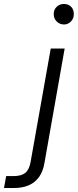

<svg xmlns="http://www.w3.org/2000/svg" viewBox="-140 -740 391 965"><path d="M-120 205 -109 145H-72Q-33 145 -13 129Q7 113 14 73L115 -496H185L84 76Q77 120 57 148.5Q37 177 5 191Q-27 205 -71 205ZM182 -617Q160 -617 145 -632Q130 -647 130 -669Q130 -692 145 -706Q160 -720 181 -720Q203 -720 217 -706.5Q231 -693 231 -669Q231 -647 216.5 -632Q202 -617 182 -617Z"/></svg>

Font: DM Sans 36pt Light
Style: Italic
Weight: 300
Italic angle: -10°
Designer: Colophon Foundry, Jonny Pinhorn
Foundry: Colophon Foundry
Version: Version 4.004;gftools[0.9.30]